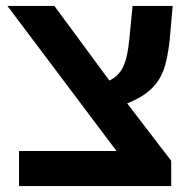

<svg xmlns="http://www.w3.org/2000/svg" viewBox="-20 -626 649 646"><path d="M556 0V-85L408 -278C474 -305 509 -337 529 -387C539 -412 546 -447 551 -492L561 -606H426L415 -493C407 -413 391 -376 348 -355L163 -606H5L372 -118H44V0Z"/></svg>

Font: Noto Sans Hebrew Droid
Style: Bold
Weight: 700
Designer: Monotype Design Team
Foundry: Monotype Imaging Inc.
Version: Version 1.100